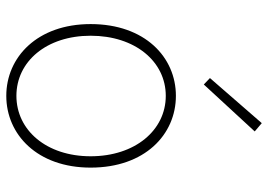

<svg xmlns="http://www.w3.org/2000/svg" viewBox="-144 -716 873 626"><g transform="rotate(90 293.0 -403.5)"><path d="M293 13C419 13 527 -88 527 -262C527 -439 419 -540 293 -540C167 -540 59 -439 59 -262C59 -88 167 13 293 13ZM293 -20C181 -20 97 -118 97 -262C97 -407 181 -507 293 -507C405 -507 490 -407 490 -262C490 -118 405 -20 293 -20ZM256 -631 409 -797 382 -820 235 -651Z"/></g></svg>

Font: Noto Sans Japanese Thin
Style: Regular
Weight: 100
Designer: Ryoko NISHIZUKA (kana & ideographs); Paul D. Hunt (Latin, Greek & Cyrillic); Wenlong ZHANG (bopomofo); Sandoll Communica
Foundry: Adobe Systems Incorporated
Version: Version 1.000;PS 1;hotconv 1.0.78;makeotf.lib2.5.61930